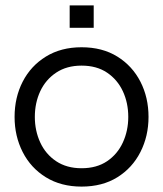

<svg xmlns="http://www.w3.org/2000/svg" viewBox="-20 -683 604 711"><path d="M282 8Q206 8 150 -26.5Q94 -61 64 -120Q34 -179 34 -250Q34 -322 64 -380.5Q94 -439 150 -473.5Q206 -508 282 -508Q359 -508 414.5 -473.5Q470 -439 500 -380.5Q530 -322 530 -250Q530 -179 500 -120Q470 -61 414.5 -26.5Q359 8 282 8ZM282 -60Q338 -60 376.5 -86Q415 -112 435 -155.5Q455 -199 455 -250Q455 -302 435 -345Q415 -388 376.5 -414Q338 -440 282 -440Q227 -440 188 -414Q149 -388 129 -345Q109 -302 109 -250Q109 -199 129 -155.5Q149 -112 188 -86Q227 -60 282 -60ZM238 -580V-663H327V-580Z"/></svg>

Font: Questrial
Style: Regular
Weight: 400
Designer: Joe Prince, Laura Meseguer
Foundry: Joe Prince, Laura Meseguer
Version: Version 2.000; ttfautohint (v1.8.3)